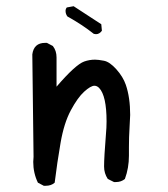

<svg xmlns="http://www.w3.org/2000/svg" viewBox="-20 -598 540 618"><path d="M127 0H121L102 -10Q87 -41 87 -77L88 -93L84 -423Q89 -460 125 -460H131L150 -450Q162 -435 162 -413V-319Q223 -390 251 -400Q268 -406 286 -406Q296 -406 314.5 -402.5Q333 -399 354.5 -375Q376 -351 385 -325Q399 -284 399 -228L397 -188Q395 -157 395 -124V-97Q395 -57 382 -22Q370 -12 353 -12H347L327 -22Q315 -40 315 -62Q315 -91 321 -166Q323 -187 323 -207Q323 -290 299 -315Q292 -322 284 -322Q272 -322 251 -303Q230 -284 208 -243Q186 -202 175 -138.5Q164 -75 156 -10Q145 0 127 0ZM289 -488 282 -489Q244 -519 197 -545Q191 -553 191 -563Q191 -569 195 -574L217 -578L306 -520L308 -499Q300 -488 289 -488Z"/></svg>

Font: Xiaolai SC
Style: Regular
Weight: 400
Designer: Nozomi Seto 瀬戸のぞみ
Version: Version 3.11;December 4, 2020;FontCreator 13.0.0.2613 64-bit